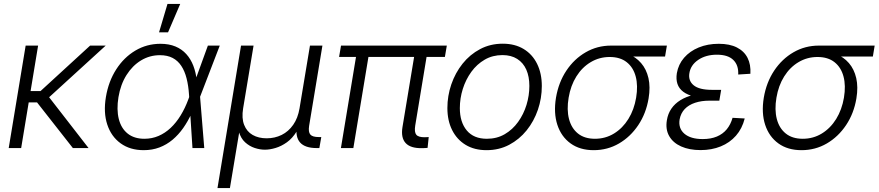

<svg xmlns="http://www.w3.org/2000/svg" viewBox="-20 -755 4480 979"><path d="M174.3 -522.5 87.9 0H24.4L110.8 -522.5ZM519 -522.5 201.7 -232.9H99.1L108.9 -290.5H186.5L439.5 -522.5ZM351.6 0 165 -237.8 210 -285.6 431.6 0Z M712.9 10.7Q643.1 10.7 595 -24.2Q546.9 -59.1 526.9 -120.1Q506.8 -181.2 520 -260.3Q533.2 -339.8 572.5 -401.1Q611.8 -462.4 670.2 -497.1Q728.5 -531.7 798.3 -531.7Q841.3 -531.7 874.3 -518.1Q907.2 -504.4 929.9 -479.2Q952.6 -454.1 965.8 -419.7Q979 -385.3 983.4 -343.3H1005.4L1000 -263.7L1021.5 0H961.4L943.8 -272Q940.9 -317.9 931.4 -355.2Q921.9 -392.6 904.5 -418.9Q887.2 -445.3 860.4 -459.5Q833.5 -473.6 795.4 -473.6Q743.2 -473.6 699.2 -447Q655.3 -420.4 625 -372.3Q594.7 -324.2 584 -259.8Q573.7 -196.3 585.7 -148.4Q597.7 -100.6 630.9 -74Q664.1 -47.4 716.3 -47.4Q754.9 -47.4 788.3 -61.8Q821.8 -76.2 850.1 -102.8Q878.4 -129.4 901.1 -166.5Q923.8 -203.6 940.4 -248.5L1040 -522.5H1100.6L999.5 -259.8L978.5 -177.7H957Q938.5 -136.7 914.3 -102.3Q890.1 -67.9 859.9 -42.5Q829.6 -17.1 793 -3.2Q756.3 10.7 712.9 10.7ZM791 -590.3 834 -734.9H898.9L836.9 -590.3Z M1088.9 204.1 1209 -522.5H1272.9L1219.7 -202.6Q1211.4 -152.3 1224.9 -118.2Q1238.3 -84 1268.3 -66.9Q1298.3 -49.8 1339.8 -49.8Q1381.3 -49.8 1416.3 -67.1Q1451.2 -84.5 1475.1 -118.7Q1499 -152.8 1507.3 -202.6L1560.5 -522.5H1624L1556.2 -113.3Q1551.3 -82 1562.3 -69.1Q1573.2 -56.2 1605 -56.2H1618.2L1608.4 0H1595.2Q1535.2 0 1510 -28.6Q1484.9 -57.1 1494.1 -113.3L1503.9 -173.8H1523.4Q1514.6 -120.1 1492.9 -85Q1471.2 -49.8 1442.9 -29.5Q1414.6 -9.3 1385 -0.5Q1355.5 8.3 1330.6 8.3Q1305.7 8.3 1278.8 -0.5Q1252 -9.3 1229.7 -29.5Q1207.5 -49.8 1197.5 -85Q1187.5 -120.1 1196.3 -173.8H1215.3L1152.3 204.1Z M2131.8 0.5Q2073.2 1.5 2048.3 -25.6Q2023.4 -52.7 2032.2 -106.9L2098.1 -504.4H2161.6L2097.2 -114.7Q2091.8 -81.1 2102.8 -67.9Q2113.8 -54.7 2146.5 -55.2Q2152.8 -55.7 2157 -55.7Q2161.1 -55.7 2166 -56.2L2160.2 -1Q2153.3 -0.5 2146.5 0Q2139.6 0.5 2131.8 0.5ZM1718.3 0 1801.8 -504.4H1865.2L1781.7 0ZM1709 -464.8 1718.8 -522.5H2258.3L2248.5 -464.8Z M2460.9 10.7Q2398.9 10.7 2354.2 -16.4Q2309.6 -43.5 2285.4 -91.8Q2261.2 -140.1 2261.2 -204.1Q2261.2 -266.1 2281.2 -324.7Q2301.3 -383.3 2338.6 -430.2Q2376 -477.1 2428 -504.6Q2480 -532.2 2543.5 -532.2Q2605.5 -532.2 2650.1 -505.1Q2694.8 -478 2718.8 -429.2Q2742.7 -380.4 2742.7 -316.4Q2742.7 -253.9 2722.7 -195.3Q2702.6 -136.7 2665.3 -90.3Q2627.9 -43.9 2576.2 -16.6Q2524.4 10.7 2460.9 10.7ZM2462.4 -47.4Q2513.7 -47.4 2553.7 -70.8Q2593.8 -94.2 2621.8 -133.3Q2649.9 -172.4 2664.6 -220.2Q2679.2 -268.1 2679.2 -316.9Q2679.2 -364.7 2663.6 -399.9Q2647.9 -435.1 2617.2 -454.6Q2586.4 -474.1 2542 -474.1Q2491.7 -474.1 2451.7 -450.9Q2411.6 -427.7 2383.3 -388.7Q2355 -349.6 2339.8 -301.5Q2324.7 -253.4 2324.7 -203.6Q2324.7 -132.3 2360.1 -89.8Q2395.5 -47.4 2462.4 -47.4Z M3007.3 10.7Q2937 10.7 2889.4 -23.7Q2841.8 -58.1 2822 -118.4Q2802.2 -178.7 2814.9 -256.8Q2828.1 -335 2867.9 -394.8Q2907.7 -454.6 2966.6 -488.5Q3025.4 -522.5 3095.7 -522.5H3380.4L3371.1 -466.8H3168.5L3088.9 -464.4Q3036.1 -464.4 2992.2 -438.2Q2948.2 -412.1 2918.9 -365.2Q2889.6 -318.4 2879.4 -256.8Q2869.1 -195.8 2881.3 -148.4Q2893.6 -101.1 2927 -74.2Q2960.4 -47.4 3013.7 -47.4Q3066.9 -47.4 3110.8 -74.2Q3154.8 -101.1 3184.1 -148.4Q3213.4 -195.8 3223.6 -256.8Q3233.9 -318.4 3221.4 -365Q3209 -411.6 3175.5 -438Q3142.1 -464.4 3088.9 -464.4L3091.3 -496.6Q3141.1 -496.6 3181.6 -480.5Q3222.2 -464.4 3249 -433.3Q3275.9 -402.3 3286.4 -356.9Q3296.9 -311.5 3287.1 -252.9Q3274.4 -176.8 3234.6 -117.2Q3194.8 -57.6 3136.2 -23.4Q3077.6 10.7 3007.3 10.7Z M3552.2 10.3Q3494.6 10.3 3453.1 -8.3Q3411.6 -26.9 3392.1 -61.3Q3372.6 -95.7 3380.4 -142.1Q3385.7 -175.3 3403.3 -200.9Q3420.9 -226.6 3449.7 -244.4Q3478.5 -262.2 3517.6 -271.5Q3556.6 -280.8 3605 -280.8H3654.3L3647.9 -241.7H3596.7Q3556.6 -241.7 3524.2 -231Q3491.7 -220.2 3471.4 -199Q3451.2 -177.7 3445.3 -146Q3438 -100.6 3469.7 -73.2Q3501.5 -45.9 3563 -45.9Q3604.5 -45.9 3635.3 -58.8Q3666 -71.8 3685.8 -95.9Q3705.6 -120.1 3715.3 -154.3L3777.3 -150.9Q3764.2 -99.1 3732.7 -63.2Q3701.2 -27.3 3655 -8.5Q3608.9 10.3 3552.2 10.3ZM3603.5 -253.9Q3555.2 -253.9 3520.3 -262.5Q3485.4 -271 3463.9 -287.1Q3442.4 -303.2 3434.3 -327.1Q3426.3 -351.1 3431.2 -381.8Q3439 -426.8 3468 -460.4Q3497.1 -494.1 3542.7 -512.9Q3588.4 -531.7 3645 -531.7Q3700.7 -531.7 3737.5 -512.9Q3774.4 -494.1 3791.7 -460Q3809.1 -425.8 3806.2 -378.9L3744.1 -375Q3746.6 -422.4 3719.2 -449.2Q3691.9 -476.1 3635.7 -476.1Q3579.1 -476.1 3540.3 -449.7Q3501.5 -423.3 3495.1 -381.8Q3488.8 -343.3 3517.1 -320.1Q3545.4 -296.9 3609.9 -296.9H3657.2L3649.9 -253.9Z M4066.9 10.7Q3996.6 10.7 3949 -23.7Q3901.4 -58.1 3881.6 -118.4Q3861.8 -178.7 3874.5 -256.8Q3887.7 -335 3927.5 -394.8Q3967.3 -454.6 4026.1 -488.5Q4085 -522.5 4155.3 -522.5H4439.9L4430.7 -466.8H4228L4148.4 -464.4Q4095.7 -464.4 4051.8 -438.2Q4007.8 -412.1 3978.5 -365.2Q3949.2 -318.4 3939 -256.8Q3928.7 -195.8 3940.9 -148.4Q3953.1 -101.1 3986.6 -74.2Q4020 -47.4 4073.2 -47.4Q4126.5 -47.4 4170.4 -74.2Q4214.4 -101.1 4243.7 -148.4Q4272.9 -195.8 4283.2 -256.8Q4293.5 -318.4 4281 -365Q4268.6 -411.6 4235.1 -438Q4201.7 -464.4 4148.4 -464.4L4150.9 -496.6Q4200.7 -496.6 4241.2 -480.5Q4281.7 -464.4 4308.6 -433.3Q4335.4 -402.3 4345.9 -356.9Q4356.4 -311.5 4346.7 -252.9Q4334 -176.8 4294.2 -117.2Q4254.4 -57.6 4195.8 -23.4Q4137.2 10.7 4066.9 10.7Z"/></svg>

Font: Inter 28pt Light
Style: Italic
Weight: 300
Italic angle: -9.3988°
Designer: Rasmus Andersson
Foundry: rsms
Version: Version 4.001;git-66647c0bb